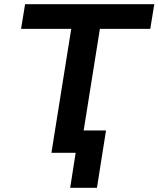

<svg xmlns="http://www.w3.org/2000/svg" viewBox="-20 -725 752 911"><path d="M313 166 339 0H224L318 -588H80L99 -705H712L693 -588H454L377 -106H483L440 166Z"/></svg>

Font: Nunito Sans 7pt
Style: Bold Italic
Weight: 700
Italic angle: -9°
Version: Version 3.101;gftools[0.9.27]